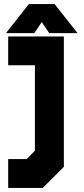

<svg xmlns="http://www.w3.org/2000/svg" viewBox="-20 -718 408 938"><path d="M20 200V59H110.5L150.5 18.5V-399H20V-540H292V97L189 200ZM121 -698H247L359 -556H220.5L184 -610L147.5 -556H9Z"/></svg>

Font: Tourney Expanded Black
Style: Regular
Weight: 900
Width: 7
Designer: Tyler Finck
Foundry: Etcetera Type Co
Version: Version 1.010; ttfautohint (v1.8.3)